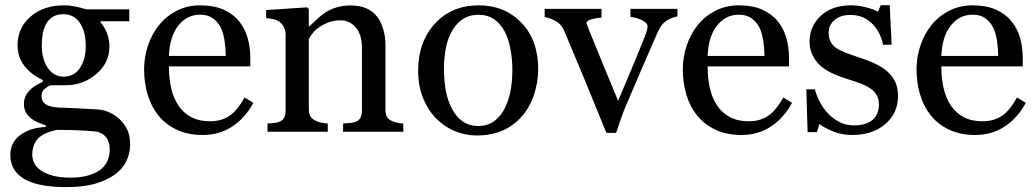

<svg xmlns="http://www.w3.org/2000/svg" viewBox="-20 -516 4058 752"><path d="M447.8 -49.8Q467.3 -31.2 478.5 -7.8Q489.7 15.6 489.7 50.3Q489.7 85 474.6 115.5Q459.5 146 428.7 168.5Q396 191.4 350.6 204.1Q305.2 216.8 238.3 216.8Q128.9 216.8 74.7 184.8Q20.5 152.8 20.5 91.3Q20.5 41.5 59.6 12.7Q98.6 -16.1 159.2 -18.6V-25.4Q144.5 -29.8 128.9 -36.4Q113.3 -43 102.1 -51.8Q89.4 -62 81.5 -75.9Q73.7 -89.8 73.7 -110.4Q73.7 -136.2 92 -158Q110.4 -179.7 147.5 -195.3V-202.6Q100.6 -224.6 74.7 -259Q48.8 -293.5 48.8 -338.9Q48.8 -407.2 99.9 -451.2Q150.9 -495.1 230.5 -495.1Q252.4 -495.1 274.2 -490.7Q295.9 -486.3 318.4 -479.5H486.3V-432.6H373V-429.7Q391.1 -408.7 399.9 -383.3Q408.7 -357.9 408.7 -333.5Q408.7 -270 357.2 -226.1Q305.7 -182.1 237.3 -182.1H178.2Q167 -178.2 154.8 -168Q142.6 -157.7 142.6 -140.1Q142.6 -122.1 152.8 -112.5Q163.1 -103 177.7 -99.6Q191.9 -95.7 210.7 -94.7Q229.5 -93.8 249.5 -93.3Q271 -92.8 308.3 -90.3Q345.7 -87.9 361.3 -87.4Q383.8 -86.4 406.5 -76.7Q429.2 -66.9 447.8 -49.8ZM315.9 -335.4Q315.9 -392.6 292.7 -426.5Q269.5 -460.4 227.5 -460.4Q204.6 -460.4 188.2 -450.9Q171.9 -441.4 161.6 -423.8Q151.9 -407.7 147.7 -385Q143.6 -362.3 143.6 -338.4Q143.6 -284.2 167.2 -250Q190.9 -215.8 228.5 -215.8Q270.5 -215.8 293.2 -249.8Q315.9 -283.7 315.9 -335.4ZM409.7 68.4Q409.7 41 397 23.4Q384.3 5.9 358.4 -0.5Q344.7 -2.4 302.2 -4.9Q259.8 -7.3 203.6 -7.3Q150.9 2.9 128.7 27.1Q106.4 51.3 106.4 89.4Q106.4 106.4 113.8 122.1Q121.1 137.7 139.2 150.9Q156.2 163.6 185.1 171.6Q213.9 179.7 255.4 179.7Q327.1 179.7 368.4 152.1Q409.7 124.5 409.7 68.4Z M972.2 -113.3Q941.9 -55.7 891.1 -21.5Q840.3 12.7 774.4 12.7Q716.3 12.7 672.6 -7.8Q628.9 -28.3 600.6 -63.5Q572.3 -98.6 558.3 -145.5Q544.4 -192.4 544.4 -244.6Q544.4 -291.5 559.3 -336.7Q574.2 -381.8 603 -418Q630.9 -452.6 672.1 -473.9Q713.4 -495.1 764.6 -495.1Q817.4 -495.1 855 -478.5Q892.6 -461.9 916 -433.1Q938.5 -405.8 949.5 -368.7Q960.4 -331.5 960.4 -288.1V-255.9H641.6Q641.6 -208.5 650.6 -169.9Q659.7 -131.3 679.2 -102.1Q698.2 -73.7 729 -57.4Q759.8 -41 802.2 -41Q845.7 -41 877.2 -61.3Q908.7 -81.5 938 -134.3ZM864.3 -296.9Q864.3 -324.2 859.6 -355.5Q855 -386.7 844.7 -407.7Q833.5 -430.2 814 -444.3Q794.4 -458.5 763.7 -458.5Q712.4 -458.5 678.5 -415.8Q644.5 -373 641.6 -296.9Z M1559.6 0H1323.7V-32.2Q1335 -33.2 1348.4 -34.2Q1361.8 -35.2 1370.6 -38.1Q1384.3 -42.5 1390.9 -53.5Q1397.5 -64.5 1397.5 -82V-329.6Q1397.5 -380.9 1373.3 -408.7Q1349.1 -436.5 1314.5 -436.5Q1288.6 -436.5 1267.1 -428.5Q1245.6 -420.4 1229 -408.7Q1212.9 -397.5 1203.4 -384.5Q1193.8 -371.6 1189.5 -363.8V-86.9Q1189.5 -70.3 1196.3 -59.6Q1203.1 -48.8 1216.8 -43Q1227.1 -38.1 1239 -35.6Q1251 -33.2 1263.7 -32.2V0H1027.8V-32.2Q1039.1 -33.2 1051 -34.2Q1063 -35.2 1071.8 -38.1Q1085.4 -42.5 1092 -53.5Q1098.6 -64.5 1098.6 -82V-379.4Q1098.6 -396 1091.6 -409.9Q1084.5 -423.8 1071.8 -432.6Q1062.5 -438.5 1049.8 -441.2Q1037.1 -443.8 1022.5 -444.8V-476.6L1182.6 -487.3L1189.5 -480.5V-412.6H1191.9Q1203.6 -424.3 1221.2 -440.7Q1238.8 -457 1254.4 -467.3Q1272.5 -479 1297.4 -486.8Q1322.3 -494.6 1353.5 -494.6Q1422.9 -494.6 1456.3 -451.4Q1489.7 -408.2 1489.7 -336.4V-85.9Q1489.7 -68.8 1495.6 -58.3Q1501.5 -47.9 1515.6 -42Q1527.3 -37.1 1535.9 -35.2Q1544.4 -33.2 1559.6 -32.2Z M2087.9 -245.6Q2087.9 -194.8 2071.8 -145.8Q2055.7 -96.7 2025.9 -62.5Q1992.2 -23.4 1947.8 -4.4Q1903.3 14.6 1848.1 14.6Q1802.2 14.6 1760.7 -2.7Q1719.2 -20 1687 -53.2Q1655.3 -85.9 1636.5 -133.1Q1617.7 -180.2 1617.7 -238.8Q1617.7 -351.6 1683.3 -423.3Q1749 -495.1 1855.5 -495.1Q1956.5 -495.1 2022.2 -427Q2087.9 -358.9 2087.9 -245.6ZM1986.8 -244.6Q1986.8 -281.2 1979.5 -322Q1972.2 -362.8 1957.5 -391.1Q1941.9 -421.4 1916.5 -439.7Q1891.1 -458 1854.5 -458Q1816.9 -458 1790.3 -439.5Q1763.7 -420.9 1747.1 -388.7Q1731.4 -358.9 1725.1 -320.8Q1718.8 -282.7 1718.8 -247.1Q1718.8 -200.2 1726.3 -160.4Q1733.9 -120.6 1750.5 -89.4Q1767.1 -58.1 1792.2 -40.3Q1817.4 -22.5 1854.5 -22.5Q1915.5 -22.5 1951.2 -81.5Q1986.8 -140.6 1986.8 -244.6Z M2633.3 -451.7Q2611.3 -447.8 2591.6 -435.8Q2571.8 -423.8 2557.6 -393.6Q2528.8 -328.1 2498 -257.1Q2467.3 -186 2434.1 -107.9Q2424.3 -85.4 2413.3 -54.7Q2402.3 -23.9 2393.1 4.4H2355Q2308.6 -110.4 2269.5 -204.8Q2230.5 -299.3 2188.5 -398.4Q2178.7 -420.9 2157 -433.3Q2135.3 -445.8 2113.3 -449.2V-481.4H2335.9V-447.3Q2321.3 -446.8 2299.3 -441.2Q2277.3 -435.5 2277.3 -425.8Q2277.3 -424.3 2279.8 -418.2Q2282.2 -412.1 2284.7 -404.3Q2304.7 -354.5 2341.3 -265.1Q2377.9 -175.8 2400.9 -121.1Q2418.5 -163.1 2445.1 -225.6Q2471.7 -288.1 2502.4 -365.2Q2507.3 -378.4 2511.7 -389.9Q2516.1 -401.4 2516.1 -413.1Q2516.1 -421.4 2508.1 -428Q2500 -434.6 2488.8 -439.5Q2477.5 -444.3 2466.8 -446.8Q2456.1 -449.2 2449.2 -450.2V-481.4H2633.3Z M3082 -113.3Q3051.8 -55.7 3001 -21.5Q2950.2 12.7 2884.3 12.7Q2826.2 12.7 2782.5 -7.8Q2738.8 -28.3 2710.4 -63.5Q2682.1 -98.6 2668.2 -145.5Q2654.3 -192.4 2654.3 -244.6Q2654.3 -291.5 2669.2 -336.7Q2684.1 -381.8 2712.9 -418Q2740.7 -452.6 2782 -473.9Q2823.2 -495.1 2874.5 -495.1Q2927.2 -495.1 2964.8 -478.5Q3002.4 -461.9 3025.9 -433.1Q3048.3 -405.8 3059.3 -368.7Q3070.3 -331.5 3070.3 -288.1V-255.9H2751.5Q2751.5 -208.5 2760.5 -169.9Q2769.5 -131.3 2789.1 -102.1Q2808.1 -73.7 2838.9 -57.4Q2869.6 -41 2912.1 -41Q2955.6 -41 2987.1 -61.3Q3018.6 -81.5 3047.9 -134.3ZM2974.1 -296.9Q2974.1 -324.2 2969.5 -355.5Q2964.8 -386.7 2954.6 -407.7Q2943.4 -430.2 2923.8 -444.3Q2904.3 -458.5 2873.5 -458.5Q2822.3 -458.5 2788.3 -415.8Q2754.4 -373 2751.5 -296.9Z M3455.6 -235.8Q3475.6 -218.3 3486.3 -195.3Q3497.1 -172.4 3497.1 -139.2Q3497.1 -72.3 3447 -29.8Q3397 12.7 3317.4 12.7Q3275.4 12.7 3240 -2.4Q3204.6 -17.6 3189.5 -30.3L3179.7 1.5H3143.1L3138.2 -166H3171.9Q3175.8 -147 3188.5 -121.6Q3201.2 -96.2 3219.2 -75.7Q3238.3 -54.2 3264.9 -39.6Q3291.5 -24.9 3324.7 -24.9Q3371.6 -24.9 3397 -46.1Q3422.4 -67.4 3422.4 -106.9Q3422.4 -127.4 3414.3 -142.3Q3406.2 -157.2 3390.6 -168.5Q3374.5 -179.7 3351.1 -188.7Q3327.6 -197.8 3298.8 -206.5Q3275.9 -213.4 3247.8 -225.3Q3219.7 -237.3 3199.7 -253.4Q3178.2 -270.5 3164.6 -295.4Q3150.9 -320.3 3150.9 -354Q3150.9 -413.1 3194.8 -454.1Q3238.8 -495.1 3312.5 -495.1Q3340.8 -495.1 3370.4 -487.8Q3399.9 -480.5 3418.5 -470.2L3429.7 -495.6H3464.8L3472.2 -340.8H3438.5Q3428.2 -392.6 3394.3 -425Q3360.4 -457.5 3311.5 -457.5Q3271.5 -457.5 3248.5 -437.5Q3225.6 -417.5 3225.6 -389.2Q3225.6 -367.2 3233.2 -352.5Q3240.7 -337.9 3255.9 -327.6Q3270.5 -317.9 3292.7 -309.3Q3314.9 -300.8 3347.7 -290Q3379.9 -279.8 3408.4 -266.1Q3437 -252.4 3455.6 -235.8Z M3997.6 -113.3Q3967.3 -55.7 3916.5 -21.5Q3865.7 12.7 3799.8 12.7Q3741.7 12.7 3698 -7.8Q3654.3 -28.3 3626 -63.5Q3597.7 -98.6 3583.7 -145.5Q3569.8 -192.4 3569.8 -244.6Q3569.8 -291.5 3584.7 -336.7Q3599.6 -381.8 3628.4 -418Q3656.2 -452.6 3697.5 -473.9Q3738.8 -495.1 3790 -495.1Q3842.8 -495.1 3880.4 -478.5Q3918 -461.9 3941.4 -433.1Q3963.9 -405.8 3974.9 -368.7Q3985.8 -331.5 3985.8 -288.1V-255.9H3667Q3667 -208.5 3676 -169.9Q3685.1 -131.3 3704.6 -102.1Q3723.6 -73.7 3754.4 -57.4Q3785.2 -41 3827.6 -41Q3871.1 -41 3902.6 -61.3Q3934.1 -81.5 3963.4 -134.3ZM3889.6 -296.9Q3889.6 -324.2 3885 -355.5Q3880.4 -386.7 3870.1 -407.7Q3858.9 -430.2 3839.4 -444.3Q3819.8 -458.5 3789.1 -458.5Q3737.8 -458.5 3703.9 -415.8Q3669.9 -373 3667 -296.9Z"/></svg>

Font: UniBurma_GGSerif
Style: Book
Weight: 400
Designer: Victor San Kho Lin (for Burmese only and related typography optimization with it)
Foundry: http://www.unimm.org
Version: 2.0